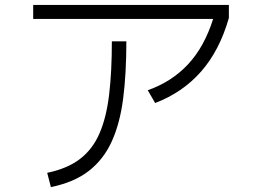

<svg xmlns="http://www.w3.org/2000/svg" viewBox="-20 -730 1040 781"><path d="M611 -311 581 -363Q678 -397 744.5 -468Q811 -539 847 -653H115V-710H911V-657Q873 -524 797.5 -438.5Q722 -353 611 -311ZM187 31 172 -27Q254 -44 305.5 -83.5Q357 -123 385 -188Q413 -253 424 -346Q435 -439 435 -562H494Q494 -431 481 -329.5Q468 -228 434.5 -154.5Q401 -81 341 -34.5Q281 12 187 31Z"/></svg>

Font: Murecho Light
Style: Regular
Weight: 300
Designer: Neil Summerour
Foundry: Positype
Version: Version 1.010; ttfautohint (v1.8.3)